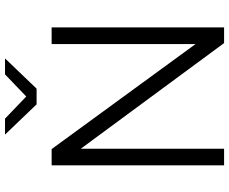

<svg xmlns="http://www.w3.org/2000/svg" viewBox="-94 -820 914 766"><g transform="rotate(-90 363.0 -437.0)"><path d="M151.2 -688 570.3 -113.8V-688H636.7V0H574.1L152.7 -571.6V0H86.3V-688ZM392.3 -748H329.7L209 -874H272.6L361 -789.3L449.3 -874H513Z"/></g></svg>

Font: Roundo Variable
Style: Regular
Weight: 200
Designer: Shiva Nallaperumal
Foundry: Indian Type Foundry
Version: Version 2.000